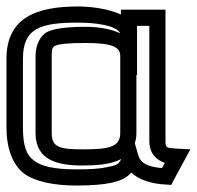

<svg xmlns="http://www.w3.org/2000/svg" viewBox="-22 -539 609 594"><path d="M490 -103V-484V-509H465H377H352V-494C311 -513 256 -519 220 -519C93 -519 -2 -486 -2 -357V-144C-2 -81 17 -30 51 -3C84 22 142 35 215 35C259 35 296 32 320 27C353 20 371 10 384 -5C408 17 446 30 492 32L508 33L515 19L548 -42L567 -77L528 -79C491 -81 490 -82 490 -103ZM234 -77C163 -77 138 -83 138 -127V-366C138 -388 140 -392 148 -397C160 -403 190 -406 242 -406C324 -406 350 -394 350 -366V-127C350 -82 310 -77 234 -77ZM395 -96C398 -105 400 -115 400 -127V-307H402V-432V-459H440V-103C440 -65 460 -45 488 -35L479 -19C433 -23 413 -35 406 -58L395 -96ZM234 -27C276 -27 321 -30 353 -47C344 -29 339 -28 310 -22C288 -17 258 -15 215 -15C147 -15 106 -24 82 -43C59 -60 49 -90 49 -144V-357C49 -451 101 -469 220 -469C272 -469 338 -461 350 -436C322 -449 285 -456 242 -456C187 -456 146 -451 126 -441C102 -430 88 -399 88 -366V-127C88 -42 158 -27 234 -27Z"/></svg>

Font: Gamestation DisplayOutline
Style: Regular
Weight: 400
Designer: Jonas Hecksher
Foundry: Jonas Hecksher, Playtypeª, e-types AS
Version: Version 1.003